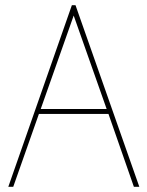

<svg xmlns="http://www.w3.org/2000/svg" viewBox="-20 -720 567 740"><path d="M391 -300H137L264 -660ZM517 0 271 -700H257L12 0H31L130 -281H398L496 0Z"/></svg>

Font: Advent Pro
Style: Thin
Weight: 100
Designer: Andreas Kalpakidis
Foundry: Andreas Kalpakidis
Version: Version 2.002 2007